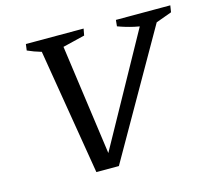

<svg xmlns="http://www.w3.org/2000/svg" viewBox="-96 -774 984 890"><g transform="rotate(-15 396.0 -329.0)"><path d="M261 0 152 -658H256L341 -45H323L662 -658H745L369 0ZM222 -590Q189 -596 157.5 -605Q126 -614 95 -628L99 -658H376L370 -626ZM691 -591Q646 -596 605.5 -605Q565 -614 528 -628L531 -658H792L787 -626Z"/></g></svg>

Font: Piazzolla Thin Medium
Style: Italic
Weight: 500
Italic angle: -11.3°
Version: Version 2.005